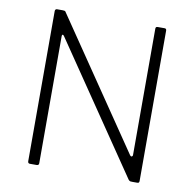

<svg xmlns="http://www.w3.org/2000/svg" viewBox="-82 -825 919 908"><g transform="rotate(10 377.5 -371.0)"><path d="M636 -742Q645 -742 645 -732V-11Q645 -5 643 -2.5Q641 0 635 0H613Q607 0 602.5 -0.5Q598 -1 593 -7L175 -621Q170 -629 166.5 -628Q163 -627 163 -621V-10Q163 0 152 0H120Q110 0 110 -11V-731Q110 -742 120 -742H147Q153 -742 156.5 -741Q160 -740 163 -734L579 -123Q584 -116 588.5 -118Q593 -120 593 -125V-732Q593 -742 602 -742Z"/></g></svg>

Font: Libre Franklin Thin ExtraLight
Style: Regular
Weight: 250
Version: Version 3.000